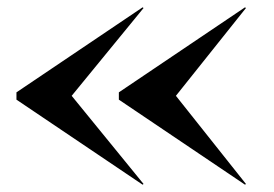

<svg xmlns="http://www.w3.org/2000/svg" viewBox="-20 -650 750 525"><path d="M461 -388 652.5 -628 650 -630 305 -397.5V-377.5L650 -145L652.5 -147ZM176 -388 372.5 -628 370 -630 25 -397.5V-377.5L370 -145L372.5 -147Z"/></svg>

Font: Bodoni* 36pt Medium
Style: Regular
Weight: 500
Version: Version 2.3